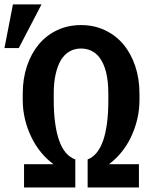

<svg xmlns="http://www.w3.org/2000/svg" viewBox="-53 -832 673 852"><path d="M335.9 -124.5V0H563.5V-103.5H430.7Q460 -125 484.9 -155.3Q509.8 -185.5 527.8 -222.7Q545.4 -259.3 555.7 -301.5Q565.9 -343.8 565.9 -388.2V-416Q565.9 -482.9 547.1 -538.8Q528.3 -594.7 494.1 -635.7Q460 -675.8 412.1 -698.2Q364.3 -720.7 306.6 -720.7Q248.5 -720.7 200.9 -698.2Q153.3 -675.8 119.6 -635.7Q85.4 -594.7 66.7 -538.8Q47.9 -482.9 47.9 -416V-388.2Q47.9 -343.8 58.1 -301.8Q68.4 -259.8 86.4 -223.1Q104.5 -185.5 129.6 -155.3Q154.8 -125 184.1 -103.5H53.7V0H281.2V-124.5Q257.8 -132.8 239.5 -153.8Q221.2 -174.8 209 -210Q197.8 -241.7 191.7 -286.1Q185.5 -330.6 185.5 -388.2V-417Q185.5 -465.3 193.8 -502.2Q202.1 -539.1 216.8 -564.5Q232.4 -590.3 255.1 -603.5Q277.8 -616.7 306.6 -616.7Q331.5 -616.7 352.3 -606.7Q373 -596.7 387.7 -577.6Q407.2 -552.7 417.5 -512.5Q427.7 -472.2 427.7 -417V-388.2Q427.7 -330.6 421.9 -286.1Q416 -241.7 405.3 -210Q393.1 -174.8 375.5 -153.8Q357.9 -132.8 335.9 -124.5ZM4.4 -812.5 -33.2 -618.7H30.3L131.3 -812.5Z"/></svg>

Font: Roboto Mono SemiBold
Style: Regular
Weight: 600
Monospace: yes
Designer: Google
Version: Version 3.000